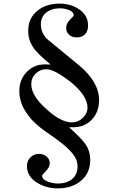

<svg xmlns="http://www.w3.org/2000/svg" viewBox="-20 -858 660 1062"><path d="M404 -651Q379 -651 362.5 -665.5Q346 -680 346 -704Q346 -728 367 -749Q388 -770 388 -773Q388 -791 363.5 -801.5Q339 -812 311 -812Q266 -812 236 -788.5Q206 -765 206 -724Q206 -671 248 -636L418 -496Q528 -404 528 -304Q528 -239 488 -196.5Q448 -154 384 -154H362Q434 -90 455 -57Q479 -21 479 26Q479 99 428.5 141.5Q378 184 300 184Q233 184 181 150Q129 116 129 60Q129 32 148.5 12.5Q168 -7 196 -7Q220 -7 237.5 7.5Q255 22 255 45Q255 67 234 88Q213 109 213 114Q213 134 242 145.5Q271 157 301 157Q349 157 379 132Q409 107 409 62Q409 22 376 -15Q355 -39 326.5 -62Q298 -85 258 -112.5Q218 -140 201 -154Q154 -190 120.5 -242.5Q87 -295 87 -355Q87 -417 127.5 -459.5Q168 -502 229 -502Q251 -502 260 -501Q185 -562 161 -600Q136 -639 136 -687Q136 -756 185 -797Q234 -838 309 -838Q373 -838 420 -805Q467 -772 467 -717Q467 -686 450.5 -668.5Q434 -651 404 -651ZM378 -181Q412 -181 438 -206Q464 -231 464 -263Q464 -327 374 -402Q281 -475 237 -475Q202 -475 177.5 -451Q153 -427 153 -392Q153 -329 236 -255Q317 -181 378 -181Z"/></svg>

Font: Indiction Unicode
Style: Normal
Weight: 500
Version: Version 1.1